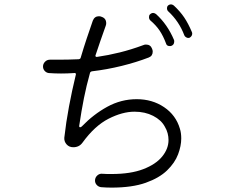

<svg xmlns="http://www.w3.org/2000/svg" viewBox="-20 -835 1040 875"><path d="M844 -663Q842 -662 838 -662Q833 -662 827.5 -665.5Q822 -669 820 -674Q796 -738 746 -784Q741 -789 741 -798Q741 -805 745 -809Q751 -815 760 -815Q765 -815 772 -810Q801 -783 819.5 -755.5Q838 -728 854 -690Q855 -688 855.5 -686Q856 -684 856 -682Q856 -670 844 -663ZM761 -626Q759 -625 754 -625Q740 -625 737 -636Q724 -671 707.5 -695.5Q691 -720 665 -742Q659 -748 659 -757Q659 -765 663 -769Q670 -776 678 -776Q684 -776 691 -771Q743 -724 773 -653Q774 -651 774 -646Q774 -631 761 -626ZM440 18Q428 16 420.5 7.5Q413 -1 413 -12Q413 -26 423.5 -35.5Q434 -45 448 -43Q459 -42 469 -42Q479 -42 489 -42Q575 -42 632.5 -64Q690 -86 719 -121.5Q748 -157 748 -197Q748 -212 744 -227.5Q740 -243 731 -258Q715 -288 678 -307Q641 -326 593 -326Q538 -326 475 -294Q412 -262 356 -185Q341 -164 314 -164Q295 -164 283.5 -177Q272 -190 273 -207Q281 -278 294.5 -350Q308 -422 325 -492Q325 -493 325.5 -494Q326 -495 326 -496Q326 -504 317 -502Q302 -501 287 -500.5Q272 -500 258 -500Q244 -500 230.5 -500.5Q217 -501 203 -502Q192 -503 184 -511.5Q176 -520 176 -532Q176 -544 185 -553.5Q194 -563 208 -563H252Q270 -563 292 -563.5Q314 -564 338 -565Q347 -566 348 -573Q361 -617 375 -659Q389 -701 403 -741Q411 -761 431 -761Q438 -761 444 -758Q464 -751 464 -729Q464 -726 463.5 -723.5Q463 -721 462 -718Q449 -681 437.5 -648.5Q426 -616 416 -585Q415 -584 415 -581Q415 -574 424 -576Q473 -583 525.5 -596Q578 -609 632 -629Q638 -632 645 -632Q666 -632 673 -613Q676 -606 676 -600Q676 -580 658 -573Q601 -551 534 -534.5Q467 -518 399 -510Q391 -508 390 -502Q374 -445 362.5 -387.5Q351 -330 341 -262V-259Q341 -255 345 -255Q349 -255 353 -259Q406 -314 469 -348.5Q532 -383 603 -383Q674 -383 728 -346.5Q782 -310 800 -248Q806 -229 806 -204Q806 -170 791.5 -131.5Q777 -93 741.5 -58.5Q706 -24 644 -2Q582 20 488 20Q477 20 465 19.5Q453 19 440 18Z"/></svg>

Font: Kiwi Maru Light
Style: Regular
Weight: 300
Designer: Hiroki-Chan
Version: Version 1.100